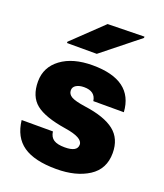

<svg xmlns="http://www.w3.org/2000/svg" viewBox="-144 -872 836 981"><g transform="rotate(20 274.0 -381.0)"><path d="M273 -548Q493 -548 504 -377H338Q331 -428 270 -428Q244 -428 227.5 -418Q211 -408 211 -390Q211 -369 231.5 -357Q252 -345 308 -337Q417 -322 469.5 -280.5Q522 -239 522 -161Q522 -74 453.5 -30Q385 14 278 14Q159 14 98 -28.5Q37 -71 27 -161H197Q201 -131 221 -118Q241 -105 281 -105Q349 -105 349 -144Q349 -182 252 -197Q136 -215 87 -254.5Q38 -294 38 -375Q38 -453 102 -500.5Q166 -548 273 -548ZM110 -610V-617L272 -772L471 -776V-769L272 -610Z"/></g></svg>

Font: Nacelle Heavy
Style: Regular
Weight: 800
Designer: Sora Sagano
Foundry: Sora Sagano
Version: Version 1.000;FEAKit 1.0